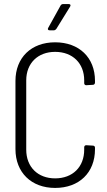

<svg xmlns="http://www.w3.org/2000/svg" viewBox="-20 -916 526 944"><path d="M224 -767H245C250 -767 254 -770 257 -774L325 -884C329 -891 326 -896 318 -896H290C285 -896 280 -893 278 -889L217 -779C213 -772 216 -767 224 -767ZM251 8C369 8 447 -67 447 -182V-190C447 -196 443 -200 437 -200L404 -202C398 -202 394 -198 394 -192V-180C394 -95 337 -39 251 -39C166 -39 109 -95 109 -180V-521C109 -605 166 -661 251 -661C337 -661 394 -605 394 -521V-507C394 -501 398 -497 404 -497L437 -499C443 -499 447 -504 447 -510V-519C447 -633 369 -708 251 -708C134 -708 56 -633 56 -518V-183C56 -68 134 8 251 8Z"/></svg>

Font: Barlow Semi Condensed Light
Style: Regular
Weight: 300
Width: 4
Designer: Jeremy Tribby
Foundry: Tribby Type
Version: Version 1.422;hotconv 1.0.109;makeotfexe 2.5.65596